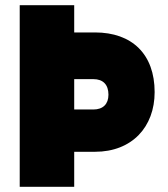

<svg xmlns="http://www.w3.org/2000/svg" viewBox="-20 -720 646 740"><path d="M56 0H266V-135H346C489 -135 576 -231 576 -365C576 -511 489 -595 346 -595H266V-700H56ZM340 -298H266V-415H340C377 -415 398 -394 398 -355C398 -319 377 -298 340 -298Z"/></svg>

Font: Finlandica Black
Style: Regular
Weight: 900
Designer: Niklas Ekholm, Juho Hiilivirta, Jaakko Suomalainen
Foundry: Helsinki Type Studio
Version: Version 2.000;Glyphs 3.2 (3202)